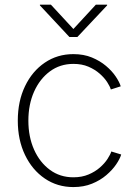

<svg xmlns="http://www.w3.org/2000/svg" viewBox="-20 -776 580 806"><path d="M288.1 9.3Q220.7 9.3 168 -26.6Q115.2 -62.5 85 -125.5Q54.7 -188.5 54.7 -269.5Q54.7 -351.1 85 -414.1Q115.2 -477.1 168 -512.9Q220.7 -548.8 288.1 -548.8Q331.5 -548.8 365.7 -534.7Q399.9 -520.5 425 -499.3Q450.2 -478 465.8 -454.8Q481.4 -431.6 486.8 -413.6L445.3 -400.4Q441.4 -413.6 429.7 -431.6Q418 -449.7 398.2 -467Q378.4 -484.4 351.1 -496.1Q323.7 -507.8 288.1 -507.8Q231.9 -507.8 189.5 -476.3Q147 -444.8 123 -391.1Q99.1 -337.4 99.1 -269.5Q99.1 -201.7 123 -147.9Q147 -94.2 189.5 -63Q231.9 -31.7 288.1 -31.7Q323.7 -31.7 351.6 -43.5Q379.4 -55.2 399.4 -72.8Q419.4 -90.3 431.4 -108.9Q443.4 -127.4 447.3 -140.1L488.8 -127.4Q483.4 -108.9 467.5 -85.7Q451.7 -62.5 426.3 -40.8Q400.9 -19 366.2 -4.9Q331.5 9.3 288.1 9.3ZM193.8 -756.3 288.1 -654.3 382.3 -756.3H429.7V-753.4L304.7 -620.6H271.5L147.5 -753.4V-756.3Z"/></svg>

Font: Inter 17pt ExtraLight
Style: Regular
Weight: 250
Version: Version 4.001;git-66647c0bb